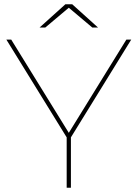

<svg xmlns="http://www.w3.org/2000/svg" viewBox="-20 -887 650 907"><path d="M295 -245 300 -230 10 -700H33L309 -253H301L577 -700H600L310 -230L315 -245V0H295ZM289 -867H321L443 -757H416L302 -853H308L194 -757H167Z"/></svg>

Font: Montserrat
Style: Regular
Weight: 400
Designer: Julieta Ulanovsky
Foundry: Julieta Ulanovsky
Version: Version 8.000